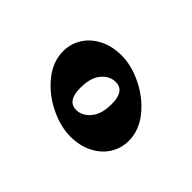

<svg xmlns="http://www.w3.org/2000/svg" viewBox="-66 -783 711 711"><g transform="rotate(45 289.5 -427.5)"><path d="M493 -396Q493 -356 472 -323.5Q451 -291 413.5 -272.5Q376 -254 329 -254Q275 -254 218 -282.5Q161 -311 123.5 -358Q86 -405 86 -459Q86 -499 107 -531.5Q128 -564 165.5 -582.5Q203 -601 250 -601Q304 -601 361 -572.5Q418 -544 455.5 -497Q493 -450 493 -396ZM227 -408Q227 -339 274 -339Q305 -339 328.5 -367Q352 -395 352 -447Q352 -516 305 -516Q273 -516 250 -488.5Q227 -461 227 -408Z"/></g></svg>

Font: InknutAntiqua
Style: Medium
Weight: 500
Designer: Claus Eggers Srensen
Foundry: Claus Eggers Srensen
Version: Version 1.000; ttfautohint (v1.2) -l 7 -r 28 -G 50 -x 13 -D 